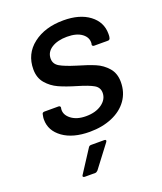

<svg xmlns="http://www.w3.org/2000/svg" viewBox="-132 -600 741 877"><g transform="rotate(-20 238.5 -161.5)"><path d="M42 -118Q42 -127 43 -131L45 -142Q45 -146 48 -149Q51 -152 56 -152H125Q130 -152 132.5 -149Q135 -146 134 -142L133 -137Q130 -109 157 -88Q184 -67 229 -67Q276 -67 306 -88.5Q336 -110 336 -142Q336 -168 312.5 -181.5Q289 -195 238 -210Q187 -225 154 -240Q121 -255 98 -282Q75 -309 75 -350Q75 -425 132.5 -469.5Q190 -514 280 -514Q359 -514 406 -478.5Q453 -443 453 -386Q453 -375 452 -370L451 -367Q451 -363 448 -360Q445 -357 441 -357H373Q368 -357 365.5 -360Q363 -363 364 -367L365 -370Q368 -399 342.5 -418.5Q317 -438 270 -438Q224 -438 195 -419.5Q166 -401 166 -369Q166 -343 190 -329Q214 -315 266 -299Q318 -284 351 -270Q384 -256 407.5 -229Q431 -202 431 -160Q431 -110 404.5 -72.5Q378 -35 330 -14.5Q282 6 221 6Q139 6 90.5 -29Q42 -64 42 -118ZM122 179 192 71Q196 64 205 64H270Q275 64 276.5 67.5Q278 71 274 76L192 184Q185 191 179 191H128Q122 191 120 187.5Q118 184 122 179Z"/></g></svg>

Font: Barlow Medium
Style: Italic
Weight: 500
Italic angle: -7°
Designer: Jeremy Tribby
Foundry: Tribby Type
Version: Version 1.408